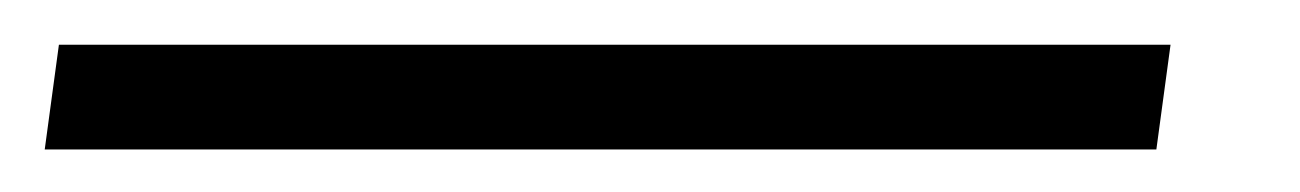

<svg xmlns="http://www.w3.org/2000/svg" viewBox="-76 24 596 88"><path d="M460.5 44.5 454 92.5H-55.5L-49 44.5Z"/></svg>

Font: Merriweather Light 18pt
Style: Bold Italic
Weight: 700
Italic angle: -7.8°
Version: Version 2.101